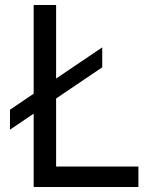

<svg xmlns="http://www.w3.org/2000/svg" viewBox="-20 -750 640 770"><path d="M20 -230V-310L390 -560V-480ZM115 0V-730H205V-82H535V0Z"/></svg>

Font: JetBrains Mono Zero
Style: Regular-Zero
Weight: 400
Designer: Philipp Nurullin, Konstantin Bulenkov
Foundry: JetBrains
Version: Version 2.211